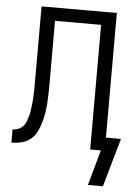

<svg xmlns="http://www.w3.org/2000/svg" viewBox="-57 -714 665 930"><g transform="rotate(5 275.0 -249.0)"><path d="M479 172H406L454 0H402V-606H178V-304Q178 -279 177.5 -254.5Q177 -230 175.5 -206Q174 -182 170 -157.5Q166 -133 159 -109.5Q152 -86 141 -64Q130 -42 111 -27Q92 -12 68 -6Q44 0 19 0V-64Q33 -64 46.5 -69.5Q60 -75 69.5 -85Q79 -95 84 -108.5Q89 -122 93 -135.5Q97 -149 99 -163Q101 -177 102.5 -191Q104 -205 105 -219Q106 -233 106.5 -247Q107 -261 107 -275Q107 -289 107 -304V-670H473V-64H546Z"/></g></svg>

Font: Lode
Style: Regular
Weight: 400
Monospace: yes
Designer: Belleve Invis
Foundry: Belleve Invis
Version: Version 29.2.0; ttfautohint (v1.8.3)